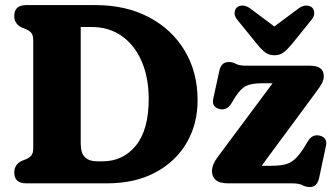

<svg xmlns="http://www.w3.org/2000/svg" viewBox="-20 -720 1316 754"><path d="M36 -42.5Q36 -73.5 65 -88L84 -95.5Q97 -101.5 103.8 -110.5Q110.5 -119.5 110.5 -137.5V-562.5Q110.5 -580.5 103.8 -589.5Q97 -598.5 84 -604.5L65 -612Q36 -626.5 36 -657.5Q36 -700 83.5 -700H355Q475 -700 565.2 -652.2Q655.5 -604.5 705.8 -520.2Q756 -436 756 -327Q756 -233 713 -159.2Q670 -85.5 590.2 -42.8Q510.5 0 400 0H83.5Q36 0 36 -42.5ZM383 -86.5Q463 -86.5 513.5 -148.2Q564 -210 564 -331.5Q564 -415 536.5 -478.8Q509 -542.5 458.8 -578.2Q408.5 -614 339 -614H297V-156Q297 -119 313.5 -102.8Q330 -86.5 362.5 -86.5ZM1222 -359.5 1007.5 -69H1045.5Q1078 -69 1099.2 -74.2Q1120.5 -79.5 1137 -94.2Q1153.5 -109 1172 -137L1189.5 -166Q1207 -194 1235 -187.5Q1267 -180 1260 -147L1233 -20Q1225 14.5 1197 14.5Q1181 14.5 1167.8 7.2Q1154.5 0 1125.5 0H876.5Q842 0 827.2 -13.2Q812.5 -26.5 812.5 -47.5Q812.5 -73.5 833.5 -101.5L1050.5 -393H1007.5Q969 -393 947.5 -383Q926 -373 904.5 -340L888 -313Q870 -284.5 842 -292Q810.5 -299.5 817.5 -332.5L841.5 -442.5Q849 -476.5 878 -476.5Q893.5 -476.5 906.5 -469.2Q919.5 -462 948 -462H1197.5Q1251.5 -462 1251.5 -421Q1251.5 -408 1244.8 -394.2Q1238 -380.5 1222 -359.5ZM1125 -545.5Q1109 -526 1094.2 -514.5Q1079.5 -503 1058 -503Q1036 -503 1021 -514.5Q1006 -526 990.5 -545.5L913 -641Q900.5 -656 901.2 -669.2Q902 -682.5 909.5 -690Q919 -698.5 933 -698.2Q947 -698 963 -686.5L1057.5 -616L1152 -686.5Q1168 -698 1182.2 -698.2Q1196.5 -698.5 1206 -690Q1213.5 -682.5 1214 -669.2Q1214.5 -656 1202.5 -641Z"/></svg>

Font: Fraunces 72pt S100
Style: Bold
Weight: 700
Version: Version 1.000; ttfautohint (v1.8.3)